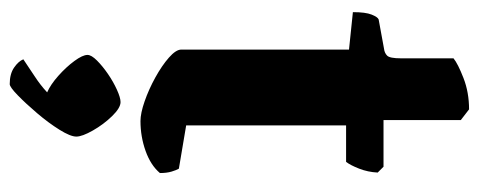

<svg xmlns="http://www.w3.org/2000/svg" viewBox="-315 -401 985 395"><g transform="rotate(90 177.5 -203.5)"><path d="M229 0Q213 0 188.5 -8.5Q164 -17 139.5 -30.5Q115 -44 98.5 -58.5Q82 -73 82 -84V-429L5 -437Q5 -463 10 -475.5Q15 -488 20 -490L80 -501Q89 -502 94.5 -507.5Q100 -513 100 -536V-644Q111 -653 140.5 -664.5Q170 -676 205 -676L227 -659V-500H323L335 -488Q334 -468 327 -450Q320 -432 313 -423H238V-94L327 -79Q330 -74 333 -64Q336 -54 336 -40Q320 -21 290.5 -10.5Q261 0 229 0ZM153 269Q132 269 119 260Q106 251 102 241Q118 230 136.5 218Q155 206 170 192Q154 185 136 169Q118 153 105.5 136Q93 119 93 109Q93 101 104.5 89.5Q116 78 132 67Q148 56 164.5 48.5Q181 41 190 41Q202 41 219 58.5Q236 76 248.5 98Q261 120 261 132Q261 144 247 166.5Q233 189 213 212.5Q193 236 176 252.5Q159 269 153 269Z"/></g></svg>

Font: Texturina ExtraBold
Style: Regular
Weight: 800
Designer: Guillermo Torres Carreño
Foundry: Omnibus-Type
Version: Version 1.002; ttfautohint (v1.8.3)